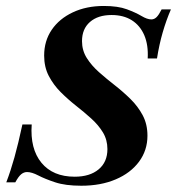

<svg xmlns="http://www.w3.org/2000/svg" viewBox="-20 -602 584 634"><path d="M248.4 11.3Q196 11.3 162.1 0Q128.2 -11.3 106.5 -22.6Q84.7 -33.9 69.4 -33.9Q58.9 -33.9 50 -26.6Q41.1 -19.4 30.6 0H0.8Q15.3 -37.9 27.8 -82.7Q40.3 -127.4 54 -191.1H84.7Q79 -110.5 116.9 -64.5Q154.8 -18.5 226.6 -18.5Q276.6 -18.5 305.6 -42.7Q334.7 -66.9 334.7 -109.7Q334.7 -140.3 319.8 -164.9Q304.8 -189.5 281 -210.9Q257.3 -232.3 230.6 -253.2Q204 -274.2 180.2 -298Q156.5 -321.8 141.1 -351.2Q125.8 -380.6 125.8 -418.5Q125.8 -466.9 150.8 -503.6Q175.8 -540.3 220.6 -561.3Q265.3 -582.3 322.6 -582.3Q369.4 -582.3 398.8 -571.4Q428.2 -560.5 447.2 -549.2Q466.1 -537.9 479.8 -537.9Q489.5 -537.9 497.2 -545.6Q504.8 -553.2 513.7 -571H544.4Q529 -535.5 517.3 -495.2Q505.6 -454.8 498.4 -408.9H467.7Q470.2 -453.2 456.5 -485.5Q442.7 -517.7 415.3 -535.1Q387.9 -552.4 348.4 -552.4Q303.2 -552.4 277 -529.4Q250.8 -506.5 250.8 -466.1Q250.8 -435.5 266.5 -410.5Q282.3 -385.5 306.9 -363.7Q331.5 -341.9 358.9 -320.6Q386.3 -299.2 410.9 -275Q435.5 -250.8 451.2 -221.4Q466.9 -191.9 466.9 -154Q466.9 -105.6 439.1 -68.1Q411.3 -30.6 362.1 -9.7Q312.9 11.3 248.4 11.3Z"/></svg>

Font: Playfair 5pt SemiExpanded Light ExtraBold
Style: Italic
Weight: 800
Italic angle: -15.6°
Version: Version 2.001;gftools[0.9.30]